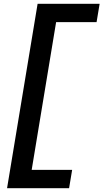

<svg xmlns="http://www.w3.org/2000/svg" viewBox="-20 -843 542 1006"><path d="M17 143 177 -823H502L486 -727H274L146 47H358L342 143Z"/></svg>

Font: Iosevka SS04
Style: Bold Italic
Weight: 700
Italic angle: -9°
Monospace: yes
Designer: Belleve Invis
Foundry: Belleve Invis
Version: Version 19.0.0; ttfautohint (v1.8.4)